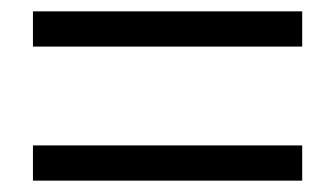

<svg xmlns="http://www.w3.org/2000/svg" viewBox="-20 -537 589 338"><path d="M38 -455H512V-517H38ZM38 -219H512V-281H38Z"/></svg>

Font: ChiuKong Gothic MN Normal
Style: Regular
Weight: 350
Designer: Ryoko NISHIZUKA 西塚涼子 (kana, bopomofo & ideographs); Paul D. Hunt (Latin, Greek & Cyrillic); Sandoll Communications 산돌커뮤니
Foundry: Adobe
Version: Version 1.300